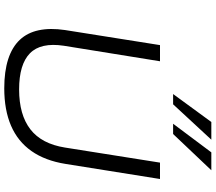

<svg xmlns="http://www.w3.org/2000/svg" viewBox="-74 -906 988 879"><g transform="rotate(90 419.5 -466.0)"><path d="M384 8Q306 8 250.5 -10Q195 -28 162 -63Q129 -98 118 -150Q107 -202 117 -270L186 -705H260L189 -265Q173 -159 223.5 -109.5Q274 -60 389 -60Q505 -60 571.5 -111.5Q638 -163 655 -270L724 -705H799L730 -273Q715 -179 671 -116.5Q627 -54 555 -23Q483 8 384 8ZM410 -765 538 -940H619L457 -765ZM546 -765 677 -940H759L593 -765Z"/></g></svg>

Font: Nunito Sans 7pt SemiExpanded Light
Style: Italic
Weight: 300
Width: 6
Italic angle: -9°
Designer: Vernon Adams
Foundry: Vernon Adams
Version: Version 3.101;gftools[0.9.27]